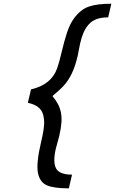

<svg xmlns="http://www.w3.org/2000/svg" viewBox="-20 -780 623 1040"><path d="M353 240.2H352.1Q272.5 240.2 234.6 224.1Q196.8 208 186 159.2Q174.8 106 203.1 -13.2L208 -34.2Q216.8 -74.2 218.8 -102.5Q220.7 -130.9 214.1 -157Q207.5 -183.1 186.8 -199.5Q166 -215.8 130.9 -223.1L147.9 -295.9Q258.3 -320.8 290 -411.1Q300.8 -441.4 314.2 -499Q327.6 -556.6 342.8 -602.8Q357.9 -648.9 379.9 -679.2Q414.6 -727.5 459.5 -743.7Q504.4 -759.8 583 -759.8L565.9 -686Q530.3 -686 504.6 -677Q479 -668 461.7 -648.9Q444.3 -629.9 433.3 -605.2Q422.4 -580.6 414.1 -544.9Q411.6 -534.2 407.5 -511.7Q403.3 -489.3 400.9 -478Q388.2 -422.4 369.6 -383.5Q351.1 -344.7 327.6 -318.6Q304.2 -292.5 264.2 -259.8Q283.2 -236.3 293.7 -216.8Q304.2 -197.3 309.6 -172.1Q314.9 -147 312.7 -116Q310.5 -85 300.8 -43Q298.3 -31.7 291.5 -8.8Q284.7 14.2 282.2 25.9Q265.6 98.1 283.7 132.1Q301.8 166 370.1 166Z"/></svg>

Font: Perun
Style: Italic
Weight: 400
Italic angle: -12°
Foundry: Stefan Peev, Context Ltd
Version: Version 001.000